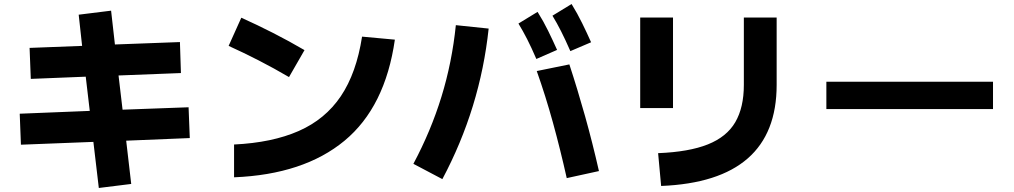

<svg xmlns="http://www.w3.org/2000/svg" viewBox="-20 -854 5040 954"><path d="M632 60 471 80 444 -149 84 -135 78 -289 426 -303 406 -473 133 -462 127 -616 388 -626 371 -781 532 -801 551 -633 874 -645 879 -491 569 -479 589 -309 917 -321 923 -168 607 -155Z M1493 -605 1416 -471Q1341 -515 1266 -553.5Q1191 -592 1116 -626L1179 -766Q1259 -730 1337.5 -690Q1416 -650 1493 -605ZM1143 27V-136Q1332 -145 1464 -203Q1596 -261 1673.5 -376Q1751 -491 1779 -672L1942 -657Q1894 -322 1691.5 -154.5Q1489 13 1143 27Z M2814 -600Q2789 -657 2768 -698.5Q2747 -740 2725 -776L2820 -834Q2849 -787 2872.5 -739Q2896 -691 2917 -644ZM2645 -561Q2620 -619 2599 -660Q2578 -701 2556 -737L2651 -795Q2680 -749 2703.5 -701Q2727 -653 2748 -606ZM2178 36 2034 -40Q2121 -203 2173.5 -373.5Q2226 -544 2245 -729L2408 -712Q2366 -317 2178 36ZM2809 -534Q2850 -409 2887 -277Q2924 -145 2956 -4L2796 31Q2764 -112 2727.5 -244.5Q2691 -377 2647 -501Z M3324 -317H3161V-767H3324ZM3265 70 3250 -93Q3403 -99 3497 -136.5Q3591 -174 3633.5 -247Q3676 -320 3676 -432V-767H3839V-432Q3839 47 3265 70Z M4914 -448V-312H4086V-448Z"/></svg>

Font: Murecho ExtraBold
Style: Regular
Weight: 800
Designer: Neil Summerour
Foundry: Positype
Version: Version 1.010; ttfautohint (v1.8.3)